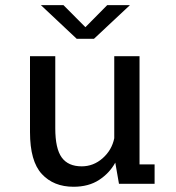

<svg xmlns="http://www.w3.org/2000/svg" viewBox="-20 -720 690 752"><path d="M268 11.5Q190 11.5 143.8 -38.5Q97.5 -88.5 97.5 -202.5V-500H196.5V-217.5Q196.5 -138 221.8 -103.2Q247 -68.5 300 -68.5Q346 -68.5 382 -100.2Q418 -132 427.5 -178.5V-500H526.5V-76H585.5V0H446L431.5 -83Q409 -42 368 -15.2Q327 11.5 268 11.5ZM140 -700H228.5L314.5 -613.5L400 -700H489L348 -568H280.5Z"/></svg>

Font: Trispace
Style: Regular
Weight: 400
Designer: Tyler Finck
Foundry: Etcetera Type Company
Version: Version 1.210; ttfautohint (v1.8.3)